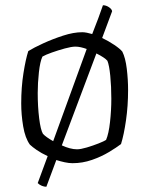

<svg xmlns="http://www.w3.org/2000/svg" viewBox="-20 -623 570 733"><path d="M447 -426Q459 -402 464 -360.5Q469 -319 469 -279Q469 -219 461 -163.5Q453 -108 442 -73Q425 -60 396 -42.5Q367 -25 331 -12.5Q295 0 257 0Q243 0 227 -3.5Q211 -7 195 -12L157 90Q149 90 140 86.5Q131 83 124 76L162 -27Q138 -38 120 -50.5Q102 -63 94 -71Q76 -96 68.5 -140.5Q61 -185 61 -228Q61 -290 69.5 -343.5Q78 -397 88 -428Q109 -441 145 -457.5Q181 -474 221 -487Q261 -500 294 -500Q302 -500 312 -498Q322 -496 332 -493Q345 -526 355.5 -554Q366 -582 373 -603Q385 -603 396 -595.5Q407 -588 408 -580L370 -478Q395 -466 416.5 -451.5Q438 -437 447 -426ZM124 -268Q124 -216 129.5 -171.5Q135 -127 144 -112Q155 -100 183 -84L311 -436Q300 -440 289 -442.5Q278 -445 268 -445Q253 -445 227.5 -438Q202 -431 178 -422.5Q154 -414 142 -407Q133 -388 128.5 -347Q124 -306 124 -268ZM385 -89Q395 -112 400 -157Q405 -202 405 -246Q405 -293 401 -333.5Q397 -374 390 -391Q380 -403 348 -419L216 -68Q231 -61 246 -57Q261 -53 274 -53Q288 -53 311.5 -60Q335 -67 356.5 -75.5Q378 -84 385 -89Z"/></svg>

Font: Texturina Thin
Style: Regular
Weight: 100
Designer: Guillermo Torres Carreño
Foundry: Omnibus-Type
Version: Version 1.002; ttfautohint (v1.8.3)